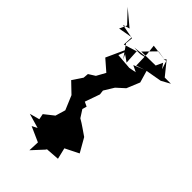

<svg xmlns="http://www.w3.org/2000/svg" viewBox="-343 -1164 1274 1274"><g transform="rotate(45 294.0 -527.0)"><path d="M500 -932 453 -998 431 -950 298 -948 378 -1030 448 -1019 329 -1034 337 -966 340 -858 405 -880H401L526 -902L588 -936H530L454 -1030L438 -1017L459 -1022L497 -905ZM289 -932 183 -899 186 -970 86 -952 109 -1004 24 -1094 135 -1001 86 -987 192 -967 187 -916 250 -826 234 -860 281 -827 279 -857 275 -930 309 -932 388 -950 246 -934ZM369 -825 318 -815 207 -824 234 -897 215 -878 157 -751 234 -684 199 -621 153 -592 150 -555 103 -485 175 -416 217 -316 196 -245 129 -192 137 -152 67 -133 170 -103 133 -84 243 -35 240 -55 236 40 310 -40 314 -47 410 -54 391 -133 487 -181 431 -279C396 -302 363 -328 325 -349L291 -402L300 -433L268 -448L305 -553L301 -585L344 -655L400 -706L438 -798L413 -884L324 -847Z"/></g></svg>

Font: Hussar Lance
Style: ExBd
Weight: 700
Foundry: Cannot Into Space Fonts, PlusOne Fonts
Version: Version 2.270